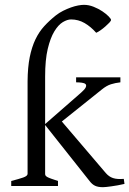

<svg xmlns="http://www.w3.org/2000/svg" viewBox="-20 -777 540 802"><path d="M500 -8.8Q485.8 -5.4 471.9 -2.9Q458 -0.5 446 1.2Q434.1 2.9 424.6 3.9Q415 4.9 410.2 4.9Q389.6 4.9 377.2 -1Q364.7 -6.8 354 -21L168.5 -254.9V-50.8Q168.5 -46.9 170.2 -43.9Q171.9 -41 177.2 -37.8Q182.6 -34.7 193.4 -30.8Q204.1 -26.9 222.2 -21V0H26.9V-21Q59.1 -29.3 77.1 -35.6Q95.2 -42 95.2 -50.8V-437.5Q95.7 -496.1 104.2 -538.3Q112.8 -580.6 127.9 -612.3Q143.1 -644 164.6 -667.5Q186 -690.9 212.9 -712.4Q227.1 -723.6 243.7 -731.9Q260.3 -740.2 276.1 -745.8Q292 -751.5 306.4 -754.2Q320.8 -756.8 330.6 -756.8Q350.6 -756.8 370.8 -748.8Q391.1 -740.7 407.2 -730Q423.3 -719.2 433.6 -708.7Q443.8 -698.2 443.8 -693.8Q443.8 -689.9 436.8 -682.4Q429.7 -674.8 419.9 -666.3Q410.2 -657.7 399.7 -650.4Q389.2 -643.1 381.8 -640.1Q359.4 -665.5 333.3 -680.7Q307.1 -695.8 276.9 -695.8Q261.2 -695.8 242.4 -684.6Q223.6 -673.3 207 -646Q190.4 -618.7 179.4 -572.8Q168.5 -526.9 168.5 -457V-258.8L318.8 -390.1Q335 -404.3 338.4 -412.8Q341.8 -421.4 337.2 -425.8Q332.5 -430.2 321.5 -431.6Q310.5 -433.1 297.9 -433.1V-454.1H482.9V-433.1Q461.4 -430.7 443.4 -425Q425.3 -419.4 404.8 -402.8L238.3 -269.5L421.9 -54.2Q428.7 -46.4 436 -41.3Q443.4 -36.1 452.1 -33.2Q460.9 -30.3 471.9 -29.5Q482.9 -28.8 497.1 -29.8Z"/></svg>

Font: Gentium Plus Phon
Style: Regular
Weight: 400
Designer: J. Victor Gaultney, Annie Olsen, Iska Routamaa, Becca Hirsbrunner
Foundry: SIL International
Version: Version 5.000